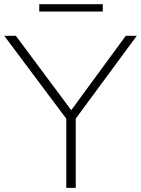

<svg xmlns="http://www.w3.org/2000/svg" viewBox="-30 -914 685 934"><path d="M292.5 0V-336.5L-9.5 -740H47L316.5 -378L582 -740H635.5L338.5 -337V0ZM161 -858V-893.5H470V-858Z"/></svg>

Font: Encode Sans Exp XLt
Style: Regular
Weight: 200
Width: 7
Designer: Multiple Designers
Foundry: Impallari Type
Version: Version 3.002; ttfautohint (v1.8.3) -l 8 -r 50 -G 200 -x 14 